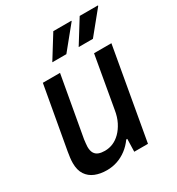

<svg xmlns="http://www.w3.org/2000/svg" viewBox="-175 -834 884 958"><g transform="rotate(-30 266.5 -355.5)"><path d="M162 12Q124 12 94.5 0Q65 -12 48 -37.5Q31 -63 31 -104Q31 -119 33 -134.5Q35 -150 38 -168L102 -526H201L139 -179Q138 -168 136.5 -157.5Q135 -147 135 -138Q135 -115 143 -101.5Q151 -88 166 -82.5Q181 -77 201 -77Q226 -77 248.5 -86.5Q271 -96 290.5 -115.5Q310 -135 324.5 -163.5Q339 -192 345 -230L397 -526H497L404 0H325L327 -73H321Q301 -45 275.5 -26Q250 -7 221.5 2.5Q193 12 162 12ZM194 -591 276 -723H380V-720L275 -591ZM346 -591 428 -723H533V-720L428 -591Z"/></g></svg>

Font: Archivo SemiCondensed Medium
Style: Italic
Weight: 500
Width: 4
Italic angle: -10°
Designer: Hector Gatti
Foundry: Omnibus-Type
Version: Version 2.001